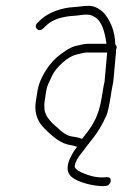

<svg xmlns="http://www.w3.org/2000/svg" viewBox="-20 -485 470 658"><path d="M359.2 136.5C360.7 126.8 356.1 122 345.5 122C319.2 125.7 289.8 120 257.2 105C239.6 96.2 233.7 88.2 236.8 81C238.7 68.7 247.4 52.7 264.6 33C271.6 23.1 283.1 8 299.2 -12.1C315.2 -32.2 330.3 -57.5 344.2 -88C348.8 -98 353.8 -120 359.2 -154L363.2 -179C364.3 -186.3 366 -195 368.3 -205L376.4 -294C377.6 -302 378 -308.7 377.5 -314C378.5 -316 379.3 -318.7 379.8 -322C380.3 -325.3 378.9 -328.7 375.4 -332C375.6 -333.3 375.5 -334.7 375 -336C373.4 -373.8 362.1 -406.6 341.1 -434.5C331 -448.1 307.4 -465 286.8 -465C262.8 -465 259 -462.4 233 -460.7C192.4 -458.7 147.1 -442.8 121.4 -419L108.5 -407C92.8 -392.3 111.7 -372.3 127.3 -387L140.2 -399C160.3 -418 192.7 -428.7 235.5 -431C252.9 -432.1 262 -435 276.9 -435C287.6 -435 297.7 -431.7 307.3 -425C324.7 -414.4 338.6 -384.4 344.9 -335H280.3C269.1 -335 247.5 -329.2 237.4 -327C220.9 -323.4 189.3 -301.5 174.1 -288C142.9 -260.2 114.8 -213.1 108.7 -175L102.7 -137C97.6 -104.3 105.1 -76 125.3 -52C161.4 -14 190.1 7.2 219.3 11.8C226.9 12.9 235.2 15 244.3 18C240.2 24 236.1 29.7 232.1 35C221.2 53.3 214.9 67.7 213.2 78C209.2 95.9 213.1 110.2 224.8 121C248.4 140.9 301.3 153 334.6 153L342.7 152C350.9 152 357.9 144.8 359.2 136.5ZM338.3 -205C336.1 -195.7 334.4 -187 333.2 -179L329.2 -154C323.9 -120.8 315.7 -93.4 304.5 -71.9C290.1 -44 277.7 -30.7 261.4 -9L249.3 -13C245.2 -14.3 238.2 -15.7 228.3 -17C218.4 -18.3 209.3 -21.8 201.2 -27.5L188.9 -36L177.4 -47C150.7 -68.8 134.9 -89.3 132.7 -108.5C131.5 -119.5 131.5 -129.3 132.9 -138L138.5 -173.5C139.5 -179.8 141.2 -186.3 143.6 -193L157.8 -224.1C171.9 -254.7 212.8 -292 242.4 -298C247.8 -299.1 269.2 -305 275.5 -305H347.1C347.1 -301 346.8 -296.7 346.1 -292Z"/></svg>

Font: MewTooHand
Style: CondIta
Weight: 400
Designer: Mew Too, Robert Jablonski
Version: Version 0.77